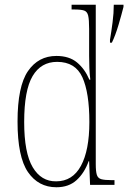

<svg xmlns="http://www.w3.org/2000/svg" viewBox="-20 -780 541 810"><path d="M218 10Q142 10 98 -54Q54 -118 54 -267Q54 -416 98 -480Q142 -544 218 -544Q272 -544 305 -516.5Q338 -489 357 -444H361Q358 -468 357 -493.5Q356 -519 356 -544V-658Q356 -697 352 -714Q348 -731 335 -735.5Q322 -740 293 -740H282V-760H384V-88Q384 -57 388.5 -42.5Q393 -28 407.5 -24Q422 -20 452 -20H463V0H360L356 -100H354Q336 -50 303 -20Q270 10 218 10ZM217 -15Q286 -15 321.5 -80.5Q357 -146 357 -265Q357 -389 327.5 -454Q298 -519 221 -519Q153 -519 117.5 -459Q82 -399 82 -265Q82 -135 118 -74.5Q154 -14 217 -15ZM444 -612Q450 -648 455 -686.5Q460 -725 460 -760H501V-751Q493 -719 480 -675Q467 -631 452 -600H444Z"/></svg>

Font: Noto Serif Ethiopic Condensed Thin
Style: Regular
Weight: 100
Width: 3
Designer: Monotype Design Team
Foundry: Monotype Imaging Inc.
Version: Version 2.102; ttfautohint (v1.8.4.7-5d5b)